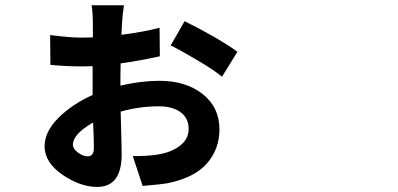

<svg xmlns="http://www.w3.org/2000/svg" viewBox="-20 -657 1540 742"><path d="M318.4 -52.7Q342.8 -52.7 342.8 -85.9Q342.8 -121.1 339.8 -183.6Q261.7 -138.7 261.7 -97.7Q261.7 -82 281.2 -67.4Q300.8 -52.7 318.4 -52.7ZM596.7 -549.8 597.7 -439.5Q513.7 -420.9 446.3 -412.1Q445.3 -381.8 445.3 -326.2Q525.4 -344.7 596.7 -344.7Q698.2 -344.7 763.2 -293.5Q828.1 -242.2 828.1 -157.2Q828.1 -80.1 778.8 -24.4Q729.5 31.2 624 51.8Q609.4 54.7 531.2 61.5L493.2 -53.7Q553.7 -53.7 587.9 -59.6Q640.6 -67.4 674.8 -93.3Q709 -119.1 709 -159.2Q709 -200.2 678.2 -223.1Q647.5 -246.1 593.8 -246.1Q517.6 -246.1 446.3 -225.6Q450.2 -88.9 450.2 -60.5Q450.2 65.4 355.5 65.4Q290 65.4 221.2 18.1Q152.3 -29.3 152.3 -91.8Q152.3 -147.5 205.1 -200.7Q257.8 -253.9 337.9 -290V-401.4Q323.2 -400.4 293 -400.4Q239.3 -400.4 174.8 -406.2L173.8 -521.5Q249 -511.7 293 -511.7Q323.2 -511.7 338.9 -512.7V-561.5Q338.9 -607.4 334 -636.7H459Q453.1 -598.6 451.2 -561.5L449.2 -522.5Q539.1 -534.2 596.7 -549.8ZM639.6 -481.4 693.4 -575.2Q826.2 -508.8 897.5 -457L837.9 -360.4Q812.5 -382.8 748.5 -420.9Q684.6 -459 639.6 -481.4Z"/></svg>

Font: Bpmf Zihi Sans Bold
Style: Bold
Weight: 700
Foundry: But Ko
Version: Version 1.320